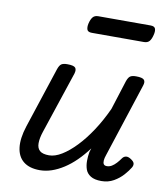

<svg xmlns="http://www.w3.org/2000/svg" viewBox="-87 -844 819 934"><g transform="rotate(10 323.0 -377.5)"><path d="M172 16Q121 16 91.5 -7.5Q62 -31 56.5 -75.5Q51 -120 71 -182L170 -483Q177 -503 186.5 -509Q196 -515 215 -515Q247 -515 255 -505.5Q263 -496 257 -476L155 -170Q144 -137 144 -112.5Q144 -88 158 -75.5Q172 -63 204 -63Q233 -63 266.5 -83.5Q300 -104 335 -140.5Q370 -177 403 -227Q436 -277 464 -338L510 -483Q517 -503 526.5 -509Q536 -515 555 -515Q586 -515 594.5 -505.5Q603 -496 596 -476L477 -111Q472 -97 471 -85Q470 -73 474.5 -66.5Q479 -60 490 -60Q503 -60 514.5 -67Q526 -74 536.5 -85.5Q547 -97 556 -110Q563 -120 574 -122Q585 -124 600 -114Q615 -104 616.5 -94.5Q618 -85 612 -75Q602 -58 583 -36.5Q564 -15 537 0.5Q510 16 476 16Q442 16 423 4Q404 -8 397.5 -27Q391 -46 391 -68.5Q391 -91 395 -113L401 -132Q375 -97 347 -69.5Q319 -42 289.5 -23Q260 -4 230.5 6Q201 16 172 16ZM306 -686Q286 -686 282 -698Q278 -710 282 -728Q287 -749 296 -760Q305 -771 323 -771H581Q601 -771 605 -759Q609 -747 604 -728Q599 -707 590 -696.5Q581 -686 563 -686Z"/></g></svg>

Font: Playwrite SK
Style: Regular
Weight: 400
Designer: Veronika Burian, José Scaglione
Foundry: TypeTogether
Version: Version 1.002